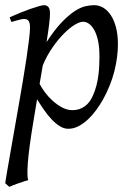

<svg xmlns="http://www.w3.org/2000/svg" viewBox="-23 -477 514 741"><path d="M297.9 -393.1Q284.7 -393.1 264.6 -380.9Q244.6 -368.7 222.7 -346.4Q200.7 -324.2 179.2 -293.2Q157.7 -262.2 142.1 -224.6L129.9 -153.3Q137.2 -138.7 150.4 -120.8Q163.6 -103 180.7 -87.6Q197.8 -72.3 217.3 -62Q236.8 -51.8 256.8 -51.8Q283.2 -51.8 303.5 -66.2Q323.7 -80.6 335 -106.9Q343.8 -126 349.1 -146.7Q354.5 -167.5 356.9 -187.7Q359.4 -208 360.1 -226.6Q360.8 -245.1 360.8 -259.8Q360.8 -293.9 355.5 -319.1Q350.1 -344.2 341.1 -360.6Q332 -377 320.8 -385Q309.6 -393.1 297.9 -393.1ZM169.9 -424.8Q169.9 -410.2 166.7 -383.8Q163.6 -357.4 156.7 -314.5Q188 -362.8 215.3 -391.1Q242.7 -419.4 265.4 -434.1Q288.1 -448.7 306.6 -452.9Q325.2 -457 339.8 -457Q358.9 -457 375.5 -447.3Q392.1 -437.5 404.8 -418.2Q417.5 -398.9 424.8 -370.8Q432.1 -342.8 432.1 -306.2Q432.1 -257.3 418.5 -202.6Q404.8 -147.9 374 -91.8Q362.8 -72.3 348.4 -52.5Q334 -32.7 316.9 -16.6Q299.8 -0.5 280.5 9.8Q261.2 20 240.2 20Q223.6 20 207.8 10Q191.9 0 176.5 -16.1Q161.1 -32.2 147 -52.7Q132.8 -73.2 120.1 -93.8L105 -2.9Q88.4 97.7 84.5 151.1Q80.6 204.6 85.9 218.3Q78.6 220.2 68.8 223.4Q59.1 226.6 48.6 230.2Q38.1 233.9 28.6 237.5Q19 241.2 12.7 244.1L-2.9 230Q-1 215.8 4.2 186Q9.3 156.2 16.4 116.2Q23.4 76.2 31.7 28.8Q40 -18.6 48.6 -67.4Q57.1 -116.2 65.2 -164.1Q73.2 -211.9 79.3 -252.7Q85.4 -293.5 89.1 -324.5Q92.8 -355.5 92.8 -371.1Q92.8 -382.3 90.8 -388.9Q88.9 -395.5 85.4 -398.7Q82 -401.9 78.1 -402.8Q74.2 -403.8 69.8 -403.8Q65.4 -403.8 57.4 -402.1Q49.3 -400.4 41 -397.9Q31.7 -395.5 21 -392.1L14.2 -410.2Q34.7 -419.4 55.7 -428Q76.7 -436.5 95 -442.9Q113.3 -449.2 127.2 -453.1Q141.1 -457 147 -457Q156.7 -457 163.3 -450.4Q169.9 -443.8 169.9 -424.8Z"/></svg>

Font: Gentium Plus Afr
Style: Italic
Weight: 400
Italic angle: -8°
Designer: J. Victor Gaultney, Annie Olsen, Iska Routamaa, Becca Hirsbrunner
Foundry: SIL International
Version: Version 5.000